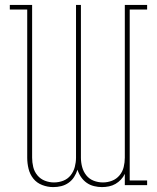

<svg xmlns="http://www.w3.org/2000/svg" viewBox="-20 -755 640 783"><path d="M197 8Q174 8 152 -0.5Q130 -9 116 -26.5Q102 -44 96.5 -66.5Q91 -89 91 -112V-716H20V-735H111V-112Q111 -93 115.5 -74Q120 -55 132.5 -40Q145 -25 163 -18Q181 -11 200 -11Q220 -11 238 -18Q256 -25 268 -40Q280 -55 285 -74Q290 -93 290 -112V-735H310V-112Q310 -93 315 -74Q320 -55 332 -40Q344 -25 362 -18Q380 -11 400 -11Q419 -11 437 -18Q455 -25 467.5 -40Q480 -55 484.5 -74Q489 -93 489 -112V-735H580V-716H509V-19H580V0H489V-46Q483 -33 473 -22.5Q463 -12 451 -5Q439 2 424.5 5Q410 8 396 8Q380 8 363.5 4Q347 0 333.5 -9.5Q320 -19 310.5 -33Q301 -47 296 -63Q291 -47 282 -33Q273 -19 259.5 -9.5Q246 0 230 4Q214 8 197 8Z"/></svg>

Font: Iosevka Slab Thin Extended
Style: Regular
Weight: 100
Width: 7
Monospace: yes
Designer: Belleve Invis
Foundry: Belleve Invis
Version: Version 11.1.1; ttfautohint (v1.8.3)